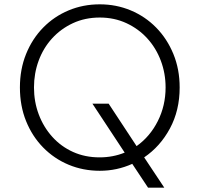

<svg xmlns="http://www.w3.org/2000/svg" viewBox="-20 -777 921 887"><path d="M441 12Q364 12 297 -16Q230 -44 179.5 -95.5Q129 -147 100.5 -217.5Q72 -288 72 -373Q72 -457 100.5 -527.5Q129 -598 179.5 -649.5Q230 -701 297 -729Q364 -757 441 -757Q517 -757 584 -729Q651 -701 701.5 -649.5Q752 -598 781 -527.5Q810 -457 810 -373Q810 -267 765 -183.5Q720 -100 646 -50L739 90H664L591 -20Q520 12 441 12ZM440 -50Q502 -50 556 -72L407 -298H482L611 -102Q673 -146 709 -217.5Q745 -289 745 -373Q745 -438 723 -496.5Q701 -555 660.5 -599.5Q620 -644 564 -670Q508 -696 441 -696Q373 -696 317 -670Q261 -644 220.5 -599.5Q180 -555 158.5 -496.5Q137 -438 137 -373Q137 -307 159 -248.5Q181 -190 221.5 -145Q262 -100 317.5 -75Q373 -50 440 -50Z"/></svg>

Font: Plus Jakarta Sans Light
Style: Regular
Weight: 300
Designer: Gumpita Rahayu
Foundry: Tokotype
Version: Version 2.006; ttfautohint (v1.8.4.7-5d5b)